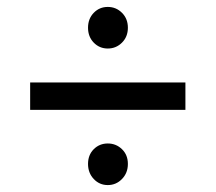

<svg xmlns="http://www.w3.org/2000/svg" viewBox="-20 -627 622 554"><path d="M67 -310V-389H515V-310ZM291 -487Q267 -487 250.5 -504Q234 -521 234 -547Q234 -573 250.5 -590Q267 -607 291 -607Q315 -607 332 -590Q349 -573 349 -547Q349 -521 332 -504Q315 -487 291 -487ZM291 -93Q267 -93 250.5 -110.5Q234 -128 234 -154Q234 -180 250.5 -196.5Q267 -213 291 -213Q315 -213 332 -196.5Q349 -180 349 -154Q349 -128 332 -110.5Q315 -93 291 -93Z"/></svg>

Font: Montserrat Medium
Style: Regular
Weight: 500
Designer: Julieta Ulanovsky
Foundry: Julieta Ulanovsky
Version: Version 9.000; ttfautohint (v1.8.4.7-5d5b)